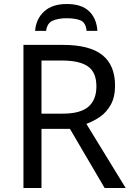

<svg xmlns="http://www.w3.org/2000/svg" viewBox="-20 -938 662 958"><path d="M294 -714Q427 -714 490.5 -663.5Q554 -613 554 -511Q554 -454 533 -416Q512 -378 479.5 -355.5Q447 -333 411 -320L607 0H502L329 -295H187V0H97V-714ZM289 -636H187V-371H294Q381 -371 421 -405.5Q461 -440 461 -507Q461 -577 419 -606.5Q377 -636 289 -636ZM313 -918Q387 -918 424.5 -882Q462 -846 466 -784H412Q408 -825 382.5 -836Q357 -847 311 -847Q272 -847 243.5 -835Q215 -823 210 -784H155Q160 -844 200.5 -881Q241 -918 313 -918Z"/></svg>

Font: Noto Sans Historical
Style: Regular
Weight: 400
Designer: Monotype Design Team
Foundry: Monotype Imaging Inc.
Version: Version 2.013; ttfautohint (v1.8.4.7-5d5b)